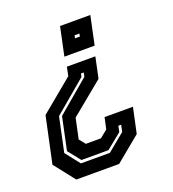

<svg xmlns="http://www.w3.org/2000/svg" viewBox="-129 -799 808 897"><g transform="rotate(-20 275.0 -350.0)"><path d="M377.5 -510.5 355.5 -406.5 193 -273 171.5 -172 196 -141.5H271L308.5 -172L321 -229H462L435 -103L310 0H97L16 -103L65 -332.5L227 -466.5L236 -510.5ZM301 -458H287L283.5 -442L122.5 -306L86.5 -135.5L143 -63.5H287L374.5 -135.5L381.5 -169H367.5L361.5 -139.5L285 -77.5H151L101.5 -139.5L136 -302L296.5 -438ZM421.5 -700 391.5 -558.5H241L271 -700ZM344 -636H320L317 -622H341Z"/></g></svg>

Font: Tourney Expanded Regular
Style: Bold Italic
Weight: 700
Width: 7
Italic angle: -12°
Designer: Tyler Finck
Foundry: Etcetera Type Co
Version: Version 1.010; ttfautohint (v1.8.3)